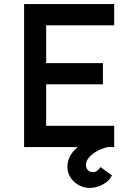

<svg xmlns="http://www.w3.org/2000/svg" viewBox="-20 -720 654 940"><path d="M98 0V-700H539V-596H206V-104H539V0ZM147 -307V-411H484V-307ZM310 97Q310 72 320.5 49.5Q331 27 351.5 8Q372 -11 400.5 -26Q429 -41 465 -51L509 0Q480 6 455 20Q430 34 415.5 51.5Q401 69 401 87Q401 103 410.5 113Q420 123 435 123Q446 123 455 116.5Q464 110 472 98L528 138Q518 163 486.5 181.5Q455 200 419 200Q390 200 365 186Q340 172 325 148.5Q310 125 310 97Z"/></svg>

Font: Our Lexend
Style: Regular
Weight: 400
Designer: Bonnie Shaver-Troup, Thomas Jockin
Foundry: Lexend
Version: Version 1.007